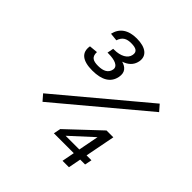

<svg xmlns="http://www.w3.org/2000/svg" viewBox="-197 -874 1014 1014"><g transform="rotate(45 310.0 -367.0)"><path d="M248 -734.5C183.5 -734.5 145 -706.5 133.5 -655.5L178 -651C189.5 -686.5 212 -696 245 -696C280 -696 299.5 -686 293.5 -657C288 -626.5 253 -607.5 205 -607.5H198L191 -572H198.5C244.5 -572 281 -559.5 275 -529.5C269.5 -500.5 245 -487 205.5 -487C168 -487 148 -497 149.5 -534.5L102 -530C92.5 -476 127.5 -448 201 -448C273 -448 314.5 -473.5 324.5 -524.5C332 -564.5 311 -584 279.5 -593C309 -602.5 335 -622 342 -657.5C351.5 -706.5 314 -734.5 248 -734.5ZM102.5 -179.5 132 -145.5 606 -542.5 576.5 -576.5ZM292 -70.5H440.5L427 0H475L488.5 -70.5H525L533 -110H496.5L529 -277.5H478L300 -110ZM345 -105 469.5 -219 447.5 -105Z"/></g></svg>

Font: Monaspace Krypton ExtraLight
Style: Italic
Weight: 200
Italic angle: -11°
Designer: Riley Cran & the Lettermatic Team
Foundry: Lettermatic
Version: Version 1.101 (Monaspace Krypton)